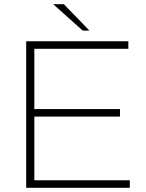

<svg xmlns="http://www.w3.org/2000/svg" viewBox="-20 -897 695 917"><path d="M105 0V-700H593V-664H144V-376H553V-340H144V-36H600V0ZM407 -751H375L234 -877H285Z"/></svg>

Font: REM Thin
Style: Regular
Weight: 250
Designer: Octavio Pardo
Foundry: Ashler Design
Version: Version 1.005;gftools[0.9.28]